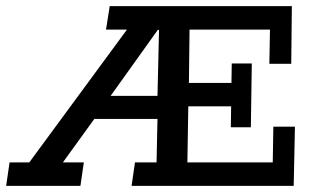

<svg xmlns="http://www.w3.org/2000/svg" viewBox="-58 -603 1032 623"><path d="M-38 0 -27 -76H37L354 -507H286L298 -583H889L887 -396H816L818 -507H557L555 -334H693L694 -397H759L756 -190H691L692 -258H553L550 -76H827L829 -192H899L895 0H369L380 -76H450L453 -217H248L146 -76H214L203 0ZM301 -292H453L458 -506H454Z"/></svg>

Font: Rokkitt SemiBold Medium
Style: Italic
Weight: 500
Italic angle: -9°
Version: Version 3.103